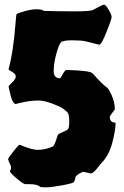

<svg xmlns="http://www.w3.org/2000/svg" viewBox="-20 -799 534 829"><path d="M305 -30Q303 -17 298 -12Q293 -7 246 1.5Q199 10 177 10Q155 10 152 7Q142 -4 103 -4H89Q81 -4 52 -28.5Q23 -53 23 -60V-61Q28 -68 28 -74.5Q28 -81 21.5 -94.5Q15 -108 15 -112Q15 -116 37.5 -145Q60 -174 65 -174Q67 -174 80 -168Q121 -152 142 -152Q177 -152 209 -167Q216 -174 222.5 -195Q229 -216 231 -218.5Q233 -221 250.5 -228.5Q268 -236 273.5 -241.5Q279 -247 279 -276.5Q279 -306 271 -314Q263 -322 251.5 -330.5Q240 -339 205 -352Q170 -365 146 -365Q108 -365 64 -354L48 -350Q33 -350 21 -407L17 -426Q17 -428 32.5 -443Q48 -458 48 -469Q48 -480 32.5 -488.5Q17 -497 17 -500V-501Q37 -570 47 -698Q50 -737 51.5 -738.5Q53 -740 68 -745Q110 -759 136 -759Q162 -759 169 -752Q228 -750 302 -750Q376 -750 383 -757Q423 -779 429.5 -779Q436 -779 449 -757Q462 -735 462 -725.5Q462 -716 440 -661Q418 -606 409 -606H408Q368 -616 350 -620.5Q332 -625 292.5 -625Q253 -625 244 -617Q235 -609 223.5 -568Q212 -527 212 -494V-491Q212 -461 240 -461Q241 -461 251 -479Q261 -497 267 -497Q368 -494 379 -483Q427 -430 438 -424Q448 -420 462 -388Q476 -356 476 -327Q454 -298 454 -295Q454 -282 460 -276Q466 -270 479 -269Q479 -236 464.5 -181.5Q450 -127 418 -95Q414 -91 404 -78Q383 -50 372 -50Q344 -57 338 -57Q305 -43 305 -30Z"/></svg>

Font: Piedra
Style: Regular
Weight: 400
Designer: Angel Koziupa & Ale Paul
Foundry: Angel Koziupa and Alejandro Paul
Version: Version 1.000